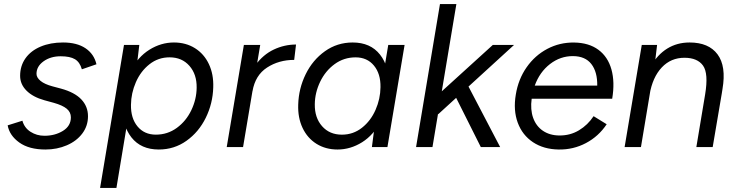

<svg xmlns="http://www.w3.org/2000/svg" viewBox="-20 -720 3608 940"><path d="M17.5 -106.3 89.7 -129Q99.2 -94.2 129.4 -74.8Q159.7 -55.3 197.8 -55.3Q249 -55.3 288 -79.2Q327 -103.2 327 -145.5Q327 -170.8 306.7 -187.7Q286.3 -204.5 243.7 -216.5L198 -229Q141.3 -244.7 109.9 -276.1Q78.5 -307.5 78.5 -348.7Q78.5 -397.5 104.8 -434.7Q131.2 -471.8 179 -491.9Q226.8 -512 288.5 -512Q356.7 -512 398.7 -483.7Q440.7 -455.3 452.2 -405.3L380.8 -380.7Q371 -415.7 346.9 -430.1Q322.8 -444.5 277 -444.5Q227.7 -444.5 193.2 -419.8Q158.7 -395 158.7 -358.5Q158.7 -340.2 178.7 -323.8Q198.7 -307.5 237.3 -297.2L278.2 -286.3Q345.5 -268 378.2 -233.3Q410.8 -198.7 410.8 -150.8Q410.8 -103.5 382.8 -66.2Q354.7 -29 306.8 -8.5Q259 12 202.5 12Q122.3 12 74.4 -22.3Q26.5 -56.7 17.5 -106.3Z M587 -500H662L651 -408L550 200H470ZM1024 -292.2Q1021.8 -213.5 987.5 -143.5Q953.2 -73.5 893.1 -30.8Q833 12 757.3 12Q670.3 12 623.6 -47.2Q576.8 -106.3 580.5 -204.5Q582.7 -301.7 618.5 -371.2Q654.3 -440.8 711.2 -476.4Q768.2 -512 831.5 -512Q889.8 -512 934.4 -484.2Q979 -456.3 1002.7 -406.2Q1026.3 -356.2 1024 -292.2ZM621.2 -207Q620 -141.3 653.2 -101.1Q686.5 -60.8 743.2 -60.8Q800.3 -60.8 845.7 -93.9Q891 -127 916.6 -180.3Q942.2 -233.7 942.8 -290.5Q943.8 -356.2 907.2 -397.8Q870.7 -439.3 810.2 -439.3Q754.7 -439.3 711.8 -405.4Q668.8 -371.5 645.3 -317.7Q621.8 -263.8 621.2 -207Z M1174 -500H1254L1170 0H1090ZM1429.3 -502 1420.3 -426.8Q1345.3 -426.8 1287.5 -389.3Q1229.7 -351.8 1216.2 -273.5L1179.2 -271.8Q1192.2 -348.8 1230.2 -400.8Q1268.3 -452.8 1320.4 -477.4Q1372.5 -502 1429.3 -502Z M1812.8 -93 1880.8 -500H1960.8L1876.8 0H1800.8ZM1440 -207.8Q1442.2 -286.5 1476.5 -356.5Q1510.8 -426.5 1570.9 -469.2Q1631 -512 1706.7 -512Q1793.7 -512 1840.4 -452.8Q1887.2 -393.7 1883.5 -295.5Q1881.3 -198.3 1845.5 -128.8Q1809.7 -59.2 1752.8 -23.6Q1695.8 12 1632.5 12Q1574.2 12 1529.6 -15.8Q1485 -43.7 1461.3 -93.8Q1437.7 -143.8 1440 -207.8ZM1842.8 -293Q1844 -358.7 1810.8 -398.9Q1777.5 -439.2 1720.8 -439.2Q1663.7 -439.2 1618.3 -406.1Q1573 -373 1547.4 -319.7Q1521.8 -266.3 1521.2 -209.5Q1520.2 -143.8 1556.8 -102.2Q1593.3 -60.7 1653.8 -60.7Q1709.3 -60.7 1752.2 -94.6Q1795.2 -128.5 1818.7 -182.3Q1842.2 -236.2 1842.8 -293Z M2134 -700H2214.3L2097.3 0H2017ZM2080 -215.8 2392.7 -500H2496.7L2125.5 -160.8ZM2190.3 -286.7 2249.3 -343 2428.7 0H2334Z M2505.3 -257Q2517.5 -332.3 2558.2 -390.5Q2598.8 -448.7 2659.6 -480.8Q2720.3 -512.8 2791.2 -511.8Q2863.3 -510.7 2909.8 -476.2Q2956.2 -441.8 2973.5 -380Q2990.8 -318.2 2977.2 -236.7H2583Q2575.7 -183.8 2590.2 -143Q2604.8 -102.2 2638.2 -79.6Q2671.7 -57 2718.5 -56.7Q2771.5 -56.2 2814.7 -82.2Q2857.8 -108.2 2886.2 -151.2L2950.2 -111.7Q2910.7 -52.3 2848.8 -19.6Q2787 13.2 2714.8 12Q2641.5 10.8 2589.4 -23.8Q2537.3 -58.5 2514.8 -119.3Q2492.3 -180.2 2505.3 -257ZM2785.8 -445.3Q2723.7 -445.8 2672.8 -406.5Q2622 -367.2 2598 -300.8H2904Q2905 -368 2875.2 -406.4Q2845.5 -444.8 2785.8 -445.3Z M3122 -500H3197L3186 -408L3118 0H3038ZM3432.2 -257.7 3513.8 -262.7 3469.2 0H3389.2ZM3331.8 -437.2Q3264.7 -437.5 3219.8 -389.7Q3174.8 -341.8 3160.3 -256.8L3121.3 -260.2Q3135.2 -339.7 3166.8 -396Q3198.5 -452.3 3246.6 -482.2Q3294.7 -512 3356 -512Q3449.7 -512 3492.9 -454Q3536.2 -396 3517.2 -284.3L3513 -257.7H3432.2Q3449.2 -360.5 3422 -398.7Q3394.8 -436.8 3331.8 -437.2Z"/></svg>

Font: Oak Sans Light Italic
Style: Regular
Weight: 400
Italic angle: -9.5°
Foundry: Erik Kennedy, Walven
Version: Version 1.000;Glyphs 3.1.2 (3151)